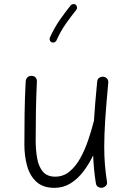

<svg xmlns="http://www.w3.org/2000/svg" viewBox="-20 -883 629 930"><path d="M504.4 -481.9Q494.6 -377.4 489.7 -303.5Q484.9 -229.5 484.9 -172.9Q484.9 -125 488.3 -84.7Q491.7 -44.4 498 -3.9Q500.5 8.3 493.9 15.9Q487.3 23.4 478 25.9Q467.3 28.3 456.8 23.2Q446.3 18.1 444.3 4.4Q439 -28.8 435.8 -61.8Q432.6 -94.7 431.2 -130.4Q410.6 -87.4 383.3 -51.8Q356 -16.1 321.3 5.4Q286.6 26.9 243.7 26.9Q188.5 26.9 156.5 -2.4Q124.5 -31.7 111.3 -79.6Q98.1 -127.4 98.1 -182.6Q98.1 -258.3 99.1 -333Q100.1 -407.7 104.5 -489.3Q105 -499.5 112.3 -507.6Q119.6 -515.6 131.8 -515.6Q145.5 -515.6 152.3 -507.6Q159.2 -499.5 158.7 -488.3Q155.3 -415 154.1 -348.6Q152.8 -282.2 152.8 -203.6Q152.8 -155.3 160.2 -115.2Q167.5 -75.2 188 -51.3Q208.5 -27.3 247.6 -27.3Q286.6 -27.3 316.4 -51.8Q346.2 -76.2 368.4 -116Q390.6 -155.8 406.7 -202.9Q422.9 -250 434.1 -294.9Q434.6 -296.9 435.1 -298.3Q437.5 -338.4 441.4 -385.3Q445.3 -432.1 450.7 -487.3Q451.7 -500.5 460.9 -506.3Q470.2 -512.2 481 -511.2Q490.7 -510.3 498 -502.9Q505.4 -495.6 504.4 -481.9ZM346.7 -859.9Q352.1 -855.5 353 -848.1Q354 -840.8 349.6 -835.4Q322.3 -801.3 298.1 -766.8Q273.9 -732.4 253.4 -687Q250.5 -680.7 243.7 -678Q236.8 -675.3 230.5 -678.2Q224.1 -680.7 221.4 -687.7Q218.8 -694.8 221.7 -701.2Q243.7 -749.5 269.3 -786.1Q294.9 -822.8 322.3 -856.9Q326.7 -862.3 334.2 -863.3Q341.8 -864.3 346.7 -859.9Z"/></svg>

Font: Mikhak-DS2-FD Light
Style: Regular
Weight: 300
Designer: Amin Abedi
Version: Version 3.2